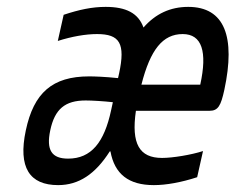

<svg xmlns="http://www.w3.org/2000/svg" viewBox="-20 -529 684 558"><path d="M287 -509C248 -509 210 -501 165 -486L148 -410C189 -423 229 -430 262 -430C328 -430 345 -403 326 -315L323 -302C284 -306 255 -307 239 -307C132 -307 78 -259 55 -150C32 -42 66 9 149 9C209 9 257 -23 299 -89H301C313 -23 354 9 427 9C463 9 507 1 553 -14L570 -90C536 -79 482 -70 451 -70C385 -70 361 -111 375 -207H589C614 -207 622 -222 632 -268C665 -422 633 -509 527 -509C475 -509 432 -489 397 -449C382 -491 346 -509 287 -509ZM126 -150C139 -212 169 -237 229 -237C248 -237 280 -235 308 -232L303 -209C283 -115 245 -68 178 -68C130 -68 114 -93 126 -150ZM391 -283C417 -385 453 -430 511 -430C567 -430 583 -379 562 -283Z"/></svg>

Font: LT Wave Mono
Style: Italic
Weight: 400
Designer: Daniel Lyons
Version: Version 2.5 (Glyphs App)